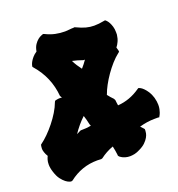

<svg xmlns="http://www.w3.org/2000/svg" viewBox="-136 -844 898 969"><g transform="rotate(-20 313.5 -359.0)"><path d="M532.2 -522.9V-517.1L526.9 -513.2Q506.8 -497.6 487.5 -475.8Q468.3 -454.1 451.4 -429.9Q434.6 -405.8 421.4 -381.3Q408.2 -356.9 400.9 -335.9L399.9 -334Q413.1 -316.9 426.8 -303.2L431.2 -294.9Q432.1 -287.6 432.9 -280Q433.6 -272.5 435.1 -265.1Q499.5 -269.5 556.2 -309.1L561 -312L566.9 -310.1Q567.4 -310.1 573.5 -306.6Q579.6 -303.2 587.9 -294.9Q596.2 -286.6 605.5 -272.7Q614.7 -258.8 621.1 -237.8Q627 -215.8 627 -198.2Q627 -185.5 624.8 -175.5Q622.6 -165.5 620.1 -158.4Q617.7 -151.4 615.5 -147.5Q613.3 -143.6 612.8 -143.1L609.9 -137.2L604 -138.2H586.9Q564.5 -138.2 543.5 -135Q522.5 -131.8 502.9 -126L518.1 -109.9L521 -106V-98.1Q521 -93.8 519.3 -84.2Q517.6 -74.7 511 -63Q504.4 -51.3 491.7 -38.8Q479 -26.4 457 -16.1Q441.9 -8.3 428.7 -5.6Q415.5 -2.9 404.8 -2.9Q391.6 -2.9 381.6 -5.9Q371.6 -8.8 364.7 -12.2Q357.9 -15.6 354.2 -18.8Q350.6 -22 350.1 -22.9L347.2 -26.9V-30.8Q345.7 -43 343.8 -54.9Q341.8 -66.9 338.9 -79.1Q300.8 -65.4 269 -41L262.2 -39.1Q256.8 -39.1 251.7 -39.6Q246.6 -40 241.2 -40Q156.7 -40 88.9 13.2L81.1 15.1Q80.1 15.1 72.3 12.7Q64.5 10.3 53.7 2.2Q43 -5.9 31.2 -21.2Q19.5 -36.6 11.2 -63Q7.3 -75.2 5.6 -85Q3.9 -94.7 3.9 -104Q3.9 -118.2 7.1 -128.9Q10.3 -139.6 14.2 -147Q6.3 -159.7 2.7 -171.1Q-1 -182.6 -1 -189.9Q-1 -197.8 0 -202.4Q1 -207 1 -208L2 -211.9L5.9 -214.8Q22.9 -227.1 43 -246.8Q63 -266.6 82 -290.3Q101.1 -314 116.7 -339.6Q132.3 -365.2 141.1 -389.2L144 -395L148.9 -397Q149.9 -397 156.2 -398.4Q162.6 -399.9 172.9 -399.9Q175.3 -399.9 178 -399.4Q180.7 -398.9 183.1 -398.9L180.2 -401.9L175.8 -410.2Q167 -512.7 99.1 -590.8L95.2 -595.2L96.2 -602.1Q96.2 -602.5 97.9 -608.2Q99.6 -613.8 104.5 -622.6Q109.4 -631.3 118.2 -641.6Q127 -651.9 141.1 -661.1Q145 -683.1 154.3 -696.8Q163.6 -710.4 173.3 -718Q183.1 -725.6 190.7 -728.5Q198.2 -731.4 199.2 -731.9L203.1 -732.9L208 -731Q235.8 -717.3 260.7 -712.2Q285.6 -707 312 -707Q322.8 -707 334.2 -708.5Q345.7 -710 357.9 -710L362.8 -710.9L367.2 -709Q396 -695.3 417.2 -689.7Q438.5 -684.1 460 -684.1Q472.2 -684.1 485.4 -685.5Q498.5 -687 514.2 -689.9L520 -690.9L524.9 -687Q525.4 -686.5 529.5 -682.1Q533.7 -677.7 538.6 -668.7Q543.5 -659.7 547.6 -646.5Q551.8 -633.3 551.8 -615.2V-603Q549.3 -582.5 542.2 -567.1Q535.2 -551.8 526.9 -542Q529.3 -534.7 530.8 -528.3Q532.2 -522 532.2 -522.9ZM267.1 -224.1Q264.6 -236.8 261.2 -249.3Q257.8 -261.7 253.9 -273.9Q236.8 -258.3 220.7 -239Q204.6 -219.7 190.9 -199.2L210 -209L214.8 -210.9Q229 -210.9 243.2 -211.9Q257.3 -212.9 271 -215.8Q270.5 -215.8 270.5 -216.3Q270 -216.8 270 -217.8ZM356.9 -539.1H356H349.1Q334 -544.4 319.8 -548.6Q305.7 -552.7 293 -555.2Q299.8 -541 308.6 -527.3Q317.4 -513.7 327.1 -501Q335.4 -510.3 342.8 -519.8Q350.1 -529.3 356.9 -539.1Z"/></g></svg>

Font: Hanalei Fill
Style: Regular
Weight: 400
Version: Version 1.000